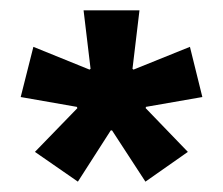

<svg xmlns="http://www.w3.org/2000/svg" viewBox="-20 -659 431 371"><path d="M130.5 -308 47.5 -365.5 129.5 -450 128.5 -452.5 20 -471.5 44.5 -568.5 153 -524.5 155 -526 141.5 -639H249.5L236 -526L238 -524.5L347 -568.5L371 -471.5L262 -452.5L261.5 -450L343 -365.5L261 -308L196.5 -407H194Z"/></svg>

Font: Anek Gurmukhi SemiBold
Style: Regular
Weight: 600
Designer: Sarang Kulkarni (Gurmukhi), Yesha Goshar (Latin)
Foundry: Ek Type
Version: Version 1.003